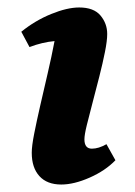

<svg xmlns="http://www.w3.org/2000/svg" viewBox="-20 -482 361 514"><path d="M144 12Q106 12 85.5 -10.5Q65 -33 65 -73Q65 -91 71.5 -124Q78 -157 87.5 -198.5Q97 -240 107.5 -285Q118 -330 126 -372Q93 -369 59 -356L37 -397Q74 -427 117 -444.5Q160 -462 192 -462Q231 -462 249 -440.5Q267 -419 267 -391Q267 -373 261 -343Q255 -313 246 -277.5Q237 -242 228 -208Q219 -174 212.5 -147.5Q206 -121 206 -109Q206 -84 226 -84Q244 -84 265 -96L289 -53Q262 -25 220 -6.5Q178 12 144 12Z"/></svg>

Font: Petrona ExtraBold
Style: Italic
Weight: 800
Italic angle: -9°
Designer: Ringo R. Seeber
Foundry: Ringo R. Seeber
Version: Version 2.001; ttfautohint (v1.8.3)